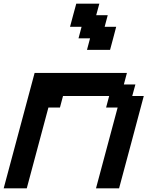

<svg xmlns="http://www.w3.org/2000/svg" viewBox="-20 -1020 799 1040"><path d="M500 0H625Q647.5 -83 692.1 -250Q736.8 -417 758.8 -500H696.3L713.4 -562.5H650.9L667.5 -625H167.5Q139.6 -520.5 83.7 -312.3Q27.8 -104 0 0H125L242.2 -437.5H304.7L321.3 -500H571.3L554.7 -437.5H617.2ZM451.2 -750H576.2Q582 -771 593 -812.5Q604 -854 609.4 -875H546.9L563.5 -937.5H501L518.1 -1000H393.1Q387.2 -979 376 -937.3Q364.7 -895.5 359.4 -875H421.9L405.3 -812.5H467.8Z"/></svg>

Font: Faithful 32x
Style: Oblique
Weight: 400
Foundry: Faithful Resource Pack
Version: Version 1.0; January 27, 2023